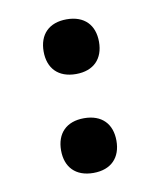

<svg xmlns="http://www.w3.org/2000/svg" viewBox="-55 -491 397 478"><g transform="rotate(-10 144.0 -252.0)"><path d="M144.2 -307.5C189.2 -307.5 214.2 -334.2 214.2 -376.7C214.2 -419.2 189.2 -445.8 144.2 -445.8C99.2 -445.8 74.2 -419.2 74.2 -376.7C74.2 -334.2 99.2 -307.5 144.2 -307.5ZM144.2 -57.5C189.2 -57.5 214.2 -84.2 214.2 -126.7C214.2 -169.2 189.2 -195.8 144.2 -195.8C99.2 -195.8 74.2 -169.2 74.2 -126.7C74.2 -84.2 99.2 -57.5 144.2 -57.5Z"/></g></svg>

Font: Familjen Grotesk Medium
Style: Regular
Weight: 500
Designer: Anders Wikstroem, Jonas Baeckman, Matilda Gysing, Kristian Moeller
Foundry: Familjen STHLM AB
Version: Version 2.000